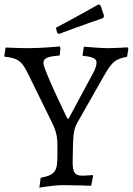

<svg xmlns="http://www.w3.org/2000/svg" viewBox="-39 -861 617 893"><path d="M235 -703C340 -743 441 -777 441 -777L445 -787L429 -835L420 -841C420 -841 315 -781 221 -732L227 -708ZM144 12C144 12 208 0 258 0C302 0 385 3 385 3L394 -43L392 -47C392 -47 363 -44 343 -44C308 -44 298 -61 299 -112C301 -221 300 -255 321 -291L421 -467C475 -562 483 -584 552 -597L558 -634L554 -641C554 -641 501 -637 462 -637C425 -637 351 -644 351 -644L345 -605L347 -601C390 -598 410 -588 410 -571C410 -557 404 -539 394 -521L280 -309H275C274 -309 163 -538 163 -567C163 -590 179 -598 239 -603L242 -638L239 -645C239 -645 153 -637 97 -637C51 -637 -13 -640 -13 -640L-19 -601L-17 -597C61 -590 69 -564 109 -482L199 -299C223 -251 228 -225 228 -186V-142C228 -68 222 -48 150 -34Z"/></svg>

Font: Alegreya SC
Style: Regular
Weight: 400
Designer: Juan Pablo del Peral
Foundry: Huerta Tipografica
Version: Version 2.007;PS 002.007;hotconv 1.0.88;makeotf.lib2.5.64775